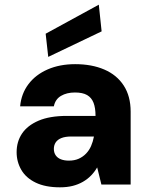

<svg xmlns="http://www.w3.org/2000/svg" viewBox="-20 -788 637 820"><path d="M236 12Q174 12 132.5 -8Q91 -28 71 -62.5Q51 -97 51 -138Q51 -183 74 -217.5Q97 -252 144.5 -272.5Q192 -293 266 -293H388Q388 -327 379.5 -349Q371 -371 352 -382Q333 -393 300 -393Q265 -393 240.5 -378.5Q216 -364 210 -334H66Q71 -388 101.5 -428.5Q132 -469 183.5 -491.5Q235 -514 301 -514Q372 -514 425.5 -491Q479 -468 508.5 -422.5Q538 -377 538 -311V0H413L395 -73Q384 -54 369 -38.5Q354 -23 334 -11.5Q314 0 290 6Q266 12 236 12ZM274 -102Q298 -102 316 -110Q334 -118 347.5 -132Q361 -146 369 -164.5Q377 -183 381 -204V-205H284Q259 -205 242.5 -198.5Q226 -192 218 -180Q210 -168 210 -152Q210 -136 218 -124.5Q226 -113 240.5 -107.5Q255 -102 274 -102ZM186 -545 175 -644 402 -768 414 -654Z"/></svg>

Font: DM Sans 16pt Black
Style: Regular
Weight: 900
Version: Version 4.004;gftools[0.9.30]